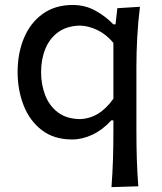

<svg xmlns="http://www.w3.org/2000/svg" viewBox="-20 -560 664 787"><path d="M437 207Q441.4 148.9 443.1 93.3Q444.8 37.6 444.8 -24.4V-66.9H436.5Q400.9 -27.8 359.1 -8.1Q317.4 11.7 275.9 11.7Q201.2 11.7 151.4 -26.6Q101.6 -64.9 76.9 -127.9Q52.2 -190.9 52.2 -264.6Q52.2 -342.8 78.6 -405Q105 -467.3 155.5 -503.4Q206.1 -539.6 277.8 -539.6Q329.6 -539.6 371.8 -515.9Q414.1 -492.2 444.3 -460.4H453.6L460.9 -526.4L553.7 -532.2Q545.9 -470.2 542.5 -407.2Q539.1 -344.2 539.1 -284.7V-28.3Q539.1 36.6 540.8 91.1Q542.5 145.5 546.9 203.6ZM305.7 -71.8Q386.7 -73.2 444.8 -155.3V-384.3Q415.5 -419.4 378.7 -437Q341.8 -454.6 307.1 -455.1Q253.4 -453.6 218.3 -428Q183.1 -402.3 165.8 -359.6Q148.4 -316.9 148.4 -264.2Q148.4 -214.4 164.8 -170.9Q181.2 -127.4 216.1 -100.3Q251 -73.2 305.7 -71.8Z"/></svg>

Font: Pinar Medium
Style: Regular
Weight: 500
Designer: Amin Abedi
Version: Version 3.000